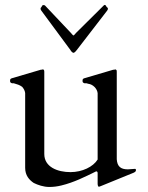

<svg xmlns="http://www.w3.org/2000/svg" viewBox="-20 -729 588 763"><path d="M368 -43V1C368 5 369 13 373 13C374 13 375 12 378 12C380 10 381 10 382 10L512 -43C515 -45 518 -46 518 -48C520 -48 520 -49 520 -50V-56C519 -57 518 -58 517 -58C517 -58 488 -56 488 -56C459 -56 446 -68 444 -96V-443C444 -447 444 -450 442 -451C442 -452 440 -453 439 -453C438 -453 436 -453 434 -452C431 -452 429 -452 427 -451L315 -418C309 -416 308 -414 308 -407C308 -401 311 -400 316 -398H324C326 -397 329 -397 331 -396C349 -394 366 -377 368 -359V-95C350 -66 307 -45 260 -45C209 -45 156 -65 156 -117V-444C156 -450 154 -453 151 -453C149 -453 147 -453 145 -452C143 -452 141 -452 139 -451L27 -418C21 -416 20 -414 20 -407C20 -401 23 -400 28 -398H35C48 -394 57 -392 68 -384C75 -376 79 -368 80 -359V-62C80 -32 96 -14 114 -2C130 6 153 14 176 14C192 14 208 12 224 8C274 -4 319 -27 360 -47C360 -48 362 -48 363 -48C366 -48 367 -46 368 -43ZM400 -708C399 -708 398 -709 397 -709C396 -710 394 -709 393 -708L282 -598C282 -598 274 -588 272 -588C270 -588 262 -598 262 -598L158 -708H156C154 -709 154 -709 153 -709C152 -709 150 -708 149 -708C148 -706 146 -705 146 -703C144 -701 144 -699 142 -698C142 -696 141 -695 141 -694C141 -693 142 -690 144 -687L260 -530C261 -527 268 -519 272 -519C276 -519 283 -527 285 -530L406 -687C408 -690 409 -693 409 -694C409 -695 408 -696 408 -698C405 -699 401 -705 400 -708Z"/></svg>

Font: fbb
Style: Regular
Weight: 400
Designer: David J. Perry, Michael Sharpe
Version: Version 1.045